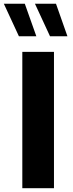

<svg xmlns="http://www.w3.org/2000/svg" viewBox="-38 -996 385 1016"><path d="M154.3 -804.2H62L-17.6 -976.1H93.3ZM318.8 -804.2H226.6L147 -976.1H258.3ZM247.6 0H80.1V-721.7H247.6Z"/></svg>

Font: Estedad-FD ExtraBold
Style: Regular
Weight: 800
Designer: Amin Abedi
Version: Version 7.3